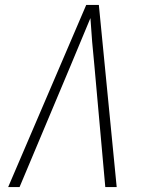

<svg xmlns="http://www.w3.org/2000/svg" viewBox="-20 -755 616 775"><path d="M13 0H59L265 -490Q285 -538 305 -586Q325 -634 345 -682Q348 -634 352 -586Q356 -538 361 -490L405 0H451L403 -490L379 -735H328Z"/></svg>

Font: Iosevka Sparkle Extralight
Style: Italic
Weight: 200
Italic angle: -9°
Designer: Belleve Invis
Foundry: Belleve Invis
Version: Version 4.5.0; ttfautohint (v1.8.3)